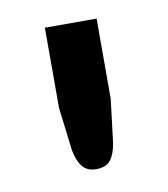

<svg xmlns="http://www.w3.org/2000/svg" viewBox="-44 -759 297 340"><g transform="rotate(-10 104.0 -589.0)"><path d="M150.5 -720V-576L141 -498Q138 -479 130 -468.2Q122 -457.5 103.5 -457.5Q87.5 -457.5 79 -468.2Q70.5 -479 67 -498L57.5 -576V-720Z"/></g></svg>

Font: Lato
Style: Regular
Weight: 600
Designer: Lukasz Dziedzic
Foundry: tyPoland Lukasz Dziedzic
Version: Version 2.006; 2014-01-15; ttfautohint (v1.4.1)